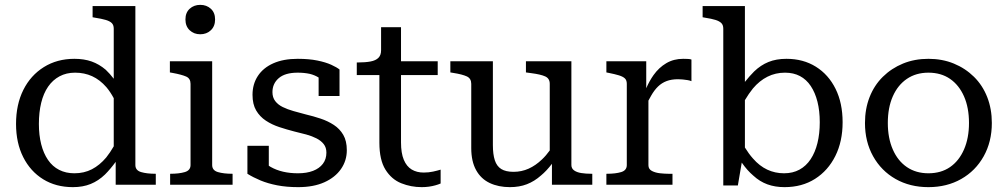

<svg xmlns="http://www.w3.org/2000/svg" viewBox="-20 -760 4147 790"><path d="M537 -81Q537 -59 560.5 -52Q584 -45 620 -45H621V0H456V-94Q434 -64 412 -42Q385 -16 353 -3Q321 10 280 10Q210 10 157.5 -22.5Q105 -55 75.5 -113.5Q46 -172 46 -250Q46 -330 76 -390Q106 -450 160.5 -484Q215 -518 286 -518Q326 -518 357 -507Q388 -496 415 -473Q432 -457 448 -436V-642Q448 -657 440 -665Q432 -673 415 -678Q398 -683 372 -687L361 -689V-735H537ZM448 -356Q434 -382 418 -401Q391 -432 359 -446.5Q327 -461 289 -461Q253 -461 225 -446Q197 -431 178 -403.5Q159 -376 149.5 -337Q140 -298 140 -250Q140 -204 149.5 -166.5Q159 -129 177.5 -102Q196 -75 223.5 -61Q251 -47 286 -47Q326 -47 358 -63.5Q390 -80 417 -112Q433 -132 448 -158Z M804 -619Q778 -619 760.5 -635.5Q743 -652 743 -680Q743 -708 760.5 -724Q778 -740 804 -740Q830 -740 847.5 -724Q865 -708 865 -680Q865 -652 847.5 -635.5Q830 -619 804 -619ZM853 -508V-81Q853 -59 876.5 -52Q900 -45 936 -45H937V0H680V-45H681Q717 -45 740.5 -52Q764 -59 764 -81V-415Q764 -437 746 -445Q728 -453 690 -460L679 -462V-508Z M1323 -132Q1323 -153 1312 -167Q1301 -181 1282.5 -190.5Q1264 -200 1240.5 -206.5Q1217 -213 1191 -219Q1160 -227 1129.5 -237Q1099 -247 1074 -263.5Q1049 -280 1034 -305.5Q1019 -331 1019 -370Q1019 -414 1041 -447.5Q1063 -481 1104.5 -499.5Q1146 -518 1205 -518Q1251 -518 1285.5 -511Q1320 -504 1343 -493.5Q1366 -483 1377 -474V-365H1291V-441Q1275 -451 1255 -456Q1232 -461 1205 -461Q1153 -461 1127 -438.5Q1101 -416 1101 -381Q1101 -359 1112.5 -344Q1124 -329 1143.5 -319.5Q1163 -310 1187.5 -303Q1212 -296 1239 -289Q1269 -282 1299 -272Q1329 -262 1353.5 -246Q1378 -230 1392.5 -205Q1407 -180 1407 -142Q1407 -99 1383 -64.5Q1359 -30 1314.5 -10Q1270 10 1207 10Q1159 10 1120.5 2.5Q1082 -5 1052 -17.5Q1022 -30 998 -45V-160H1086V-78Q1090 -75 1094 -73Q1117 -60 1145 -53.5Q1173 -47 1206 -47Q1242 -47 1268 -57Q1294 -67 1308.5 -86Q1323 -105 1323 -132Z M1448 -451V-503H1453Q1483 -503 1504.5 -507Q1526 -511 1537 -522Q1548 -533 1548 -553V-648H1630V-508H1781V-451H1630V-174Q1630 -130 1641.5 -102.5Q1653 -75 1674 -62.5Q1695 -50 1723 -50Q1744 -50 1762 -54Q1780 -58 1793 -62V-5Q1784 -1 1771.5 2.5Q1759 6 1745 8Q1731 10 1715 10Q1671 10 1631 -6Q1591 -22 1566 -62Q1541 -102 1541 -173V-451Z M2008 -508V-163Q2008 -125 2016 -100.5Q2024 -76 2042.5 -64.5Q2061 -53 2093 -53Q2126 -53 2155 -66Q2184 -79 2210 -104Q2227 -120 2242 -141V-415Q2242 -437 2223.5 -445.5Q2205 -454 2166 -459L2144 -462V-508H2331V-81Q2331 -67 2342 -59Q2353 -51 2371.5 -48Q2390 -45 2414 -45H2417V0H2251V-86Q2229 -57 2206 -38Q2179 -14 2148 -2Q2117 10 2078 10Q2031 10 1995 -7Q1959 -24 1939 -60Q1919 -96 1919 -151V-415Q1919 -437 1901 -445.5Q1883 -454 1845 -460L1833 -462V-508Z M2825 -515V-426Q2818 -429 2808.5 -430.5Q2799 -432 2789 -433Q2779 -434 2770 -434Q2743 -434 2723 -426.5Q2703 -419 2687.5 -404Q2672 -389 2659 -366Q2654 -357 2648 -346V-80Q2648 -64 2662.5 -56.5Q2677 -49 2696.5 -47Q2716 -45 2730 -45H2747V0H2475V-45H2477Q2513 -45 2536 -52Q2559 -59 2559 -81V-415Q2559 -430 2551 -437.5Q2543 -445 2526.5 -450Q2510 -455 2485 -460L2475 -462V-508H2639V-397Q2652 -427 2669 -451Q2691 -482 2721.5 -500Q2752 -518 2791 -518Q2801 -518 2810.5 -517.5Q2820 -517 2825 -515Z M3208 10Q3169 10 3137.5 -1.5Q3106 -13 3080 -37Q3055 -58 3032 -91L3016 3H2956V-642Q2956 -657 2948 -665Q2940 -673 2924 -678Q2908 -683 2882 -687L2871 -689V-735H3045V-423Q3064 -447 3083 -466Q3110 -492 3142 -505Q3174 -518 3216 -518Q3285 -518 3337 -485.5Q3389 -453 3418 -394.5Q3447 -336 3447 -257Q3447 -178 3417 -118Q3387 -58 3333.5 -24Q3280 10 3208 10ZM3045 -153Q3061 -127 3078 -108Q3105 -77 3137 -62Q3169 -47 3206 -47Q3242 -47 3269.5 -62Q3297 -77 3315.5 -105Q3334 -133 3343.5 -171.5Q3353 -210 3353 -257Q3353 -304 3343.5 -341.5Q3334 -379 3316 -406Q3298 -433 3271.5 -447Q3245 -461 3210 -461Q3171 -461 3138 -444.5Q3105 -428 3078 -396Q3061 -375 3045 -348Z M4061 -254Q4061 -177 4027.5 -117Q3994 -57 3935 -23.5Q3876 10 3800 10Q3724 10 3665 -23.5Q3606 -57 3572.5 -117Q3539 -177 3539 -254Q3539 -312 3558 -360.5Q3577 -409 3612.5 -444Q3648 -479 3695.5 -498.5Q3743 -518 3800 -518Q3857 -518 3904.5 -498.5Q3952 -479 3987.5 -444Q4023 -409 4042 -360.5Q4061 -312 4061 -254ZM3633 -254Q3633 -192 3653.5 -145Q3674 -98 3711.5 -72.5Q3749 -47 3800 -47Q3852 -47 3889 -72.5Q3926 -98 3946.5 -145Q3967 -192 3967 -254Q3967 -317 3946.5 -363.5Q3926 -410 3889 -435.5Q3852 -461 3800 -461Q3749 -461 3711.5 -435.5Q3674 -410 3653.5 -363.5Q3633 -317 3633 -254Z"/></svg>

Font: Roboto Serif 20pt
Style: Regular
Weight: 400
Designer: Greg Gazdowicz
Foundry: Commercial Type
Version: Version 1.008